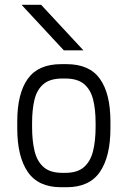

<svg xmlns="http://www.w3.org/2000/svg" viewBox="-20 -783 538 809"><path d="M249 -570.8 70.8 -762.7H153.3L331.5 -570.8ZM237.3 5.9Q141.1 5.9 96.9 -58.8Q52.7 -123.5 52.7 -242.2V-270.5Q52.7 -388.7 96.9 -450.7Q141.1 -512.7 237.3 -512.7H260.7Q356.9 -512.7 401.1 -450.7Q445.3 -388.7 445.3 -270.5V-242.2Q445.3 -123.5 401.1 -58.8Q356.9 5.9 260.7 5.9ZM242.2 -452.1Q191.4 -452.1 163.8 -429.2Q136.2 -406.2 125.7 -364.5Q115.2 -322.8 115.2 -265.1V-247.1Q115.2 -189.9 125.7 -146.5Q136.2 -103 163.8 -78.9Q191.4 -54.7 242.2 -54.7H255.4Q306.2 -54.7 333.7 -78.9Q361.3 -103 372.1 -146.5Q382.8 -189.9 382.8 -247.1V-265.1Q382.8 -322.8 372.1 -364.5Q361.3 -406.2 333.7 -429.2Q306.2 -452.1 255.4 -452.1Z"/></svg>

Font: Kay Pho Du
Style: Regular
Weight: 400
Designer: Victor Gaultney, Khu Oo Reh
Foundry: SIL International
Version: Version 3.000